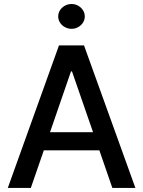

<svg xmlns="http://www.w3.org/2000/svg" viewBox="-20 -932 709 952"><path d="M18.6 0 272.5 -707H396.5L651.4 0H537.1L472.7 -186.5H197.3L132.8 0ZM441.4 -276.4 336.9 -578.1H332L228 -276.4ZM268.6 -850.6Q268.6 -867.2 277.6 -881.3Q286.6 -895.5 302 -903.8Q317.4 -912.1 335 -912.1Q352.5 -912.1 367.4 -903.8Q382.3 -895.5 391.4 -881.3Q400.4 -867.2 400.4 -850.6Q400.4 -834 391.4 -819.8Q382.3 -805.7 367.4 -797.4Q352.5 -789.1 335 -789.1Q317.4 -789.1 302 -797.4Q286.6 -805.7 277.6 -819.8Q268.6 -834 268.6 -850.6Z"/></svg>

Font: Pretendard JP Medium
Style: Regular
Weight: 500
Designer: Base glyphs from Inter by Rasmus Andersson; Hangeul glyphs from Noto Sans CJK(Source Han Sans) by Jang Soo-young and Kan
Foundry: Kil Hyung-jin
Version: Version 1.309